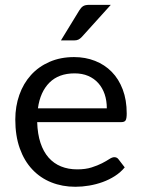

<svg xmlns="http://www.w3.org/2000/svg" viewBox="-20 -744 568 772"><path d="M481.5 -71Q465 -51 442 -36.2Q419 -21.5 392.8 -12Q366.5 -2.5 338.5 2.2Q310.5 7 283 7Q230.5 7 186.2 -10.8Q142 -28.5 109.8 -62.8Q77.5 -97 59.5 -147.5Q41.5 -198 41.5 -263.5Q41.5 -316.5 57.8 -362.5Q74 -408.5 104.5 -442.2Q135 -476 179 -495.2Q223 -514.5 278 -514.5Q323.5 -514.5 362.2 -499.2Q401 -484 429.2 -455.2Q457.5 -426.5 473.5 -384.2Q489.5 -342 489.5 -288Q489.5 -267 485 -260Q480.5 -253 468 -253H129.5Q131 -205 142.8 -169.5Q154.5 -134 175.5 -110.2Q196.5 -86.5 225.5 -74.8Q254.5 -63 290.5 -63Q324 -63 348.2 -70.8Q372.5 -78.5 390 -87.5Q407.5 -96.5 419.2 -104.2Q431 -112 439.5 -112Q450.5 -112 456.5 -103.5ZM409.5 -308.5Q409.5 -339.5 400.8 -365.2Q392 -391 375.2 -409.8Q358.5 -428.5 334.5 -438.8Q310.5 -449 280 -449Q216 -449 178.8 -411.8Q141.5 -374.5 132.5 -308.5ZM425.5 -724.5 309 -595.5Q302 -588 295.2 -584.8Q288.5 -581.5 278 -581.5H225L299 -702.5Q306 -714 314.2 -719.2Q322.5 -724.5 338.5 -724.5Z"/></svg>

Font: Lato
Style: Regular
Weight: 400
Designer: Lukasz Dziedzic with Adam Twardoch and Botio Nikoltchev
Foundry: tyPoland Lukasz Dziedzic
Version: Version 2.010; 2014-09-01; http://www.latofonts.com/; ttfaut